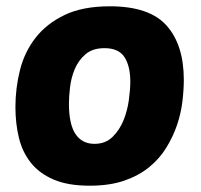

<svg xmlns="http://www.w3.org/2000/svg" viewBox="-20 -580 638 610"><path d="M265 10Q196 10 150.5 -9.5Q105 -29 78 -63Q51 -97 40 -142.5Q29 -188 29 -240Q29 -300 43.5 -357.5Q58 -415 93 -460Q128 -505 185.5 -532.5Q243 -560 329 -560Q455 -560 509.5 -498.5Q564 -437 564 -326Q564 -295 559.5 -257.5Q555 -220 542.5 -183Q530 -146 508.5 -111Q487 -76 454 -49Q421 -22 374.5 -6Q328 10 265 10ZM312 -427Q274 -427 251.5 -407.5Q229 -388 217.5 -360.5Q206 -333 202.5 -302.5Q199 -272 199 -251Q199 -185 220 -154Q241 -123 280 -123Q315 -123 337.5 -145Q360 -167 372.5 -198Q385 -229 389.5 -263Q394 -297 394 -320Q394 -370 375.5 -398.5Q357 -427 312 -427Z"/></svg>

Font: Poetsen One
Style: Regular
Weight: 400
Designer: Pablo Impallari, Rodrigo Fuenzalida
Foundry: Pablo Impallari, Rodrigo Fuenzalida
Version: Version 1.001; ttfautohint (v0.93) -l 8 -r 50 -G 200 -x 14 -